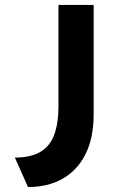

<svg xmlns="http://www.w3.org/2000/svg" viewBox="-20 -549 555 775"><path d="M93 206 40 87Q104 87 143 64Q182 41 199 -5.5Q216 -52 216 -122V-529H358V-88Q358 8 325 73.5Q292 139 232.5 172.5Q173 206 93 206Z"/></svg>

Font: Lexend Peta SemiBold
Style: Regular
Weight: 600
Designer: Bonnie Shaver-Troup, Thomas Jockin
Foundry: Lexend
Version: Version 1.007